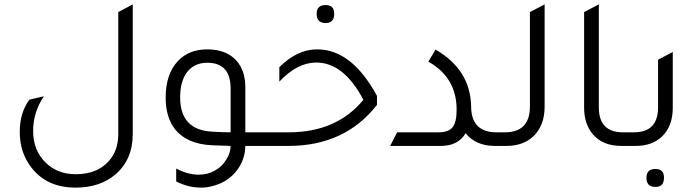

<svg xmlns="http://www.w3.org/2000/svg" viewBox="-20 -665 3176 875"><path d="M585 -54Q585 62 506 130Q435 190 325 190Q195 190 125 101Q70 32 70 -64Q70 -151 114 -211L180 -226Q131 -154 131 -68Q131 20 188 76Q242 129 325 129Q421 129 474 71Q519 23 519 -54V-610L585 -645Z M1204 -62V0H1098Q1097 66 1055.5 116.5Q1014 167 948 183Q924 190 896 190Q838 190 783 162V103Q835 131 886 131Q927 131 958 113Q989 97 1010 64.5Q1031 32 1031 0L946 -3Q835 -8 780 -73Q735 -128 735 -220Q735 -328 791 -387Q841 -440 925 -440Q1012 -440 1058 -388Q1098 -343 1098 -268V-62ZM1031 -261Q1031 -379 925 -379Q866 -379 833.5 -337.5Q801 -296 801 -221Q801 -72 948 -65Q992 -62 1031 -62Z M1464 -560Q1423 -560 1423 -602Q1423 -642 1464 -642Q1503 -642 1503 -602Q1503 -560 1464 -560ZM1184 0V-62H1296Q1514 -62 1636 -210Q1547 -380 1421 -380Q1335 -380 1253 -293V-359Q1335 -440 1424 -440H1426Q1583 -440 1698 -228V-187Q1552 0 1295 0Z M1758 0 1790 -62H1978Q2024 -62 2042.5 -85Q2061 -108 2061 -165Q2061 -312 1932 -384L1965 -439Q2124 -347 2127 -180Q2128 -62 2242 -62H2273V0H2235Q2148 0 2102 -58Q2068 0 1989 0Z M2253 0V-62H2281Q2395 -62 2395 -180V-610L2462 -645V-179Q2462 -94 2412 -45Q2365 0 2288 0Z M2811 0Q2726 0 2680 -55Q2642 -102 2642 -174V-610L2709 -645V-176Q2709 -62 2819 -62H2854V0Z M2834 0V-62H2869Q2979 -62 2979 -176V-393L3046 -428V-174Q3046 -90 2997 -43Q2952 0 2877 0ZM2967 187Q2926 187 2926 145Q2926 105 2967 105Q3006 105 3006 145Q3006 187 2967 187Z"/></svg>

Font: Tajawal
Style: Regular
Weight: 400
Designer: Boutros Fonts
Foundry: Created by Boutros International 2017
Version: Version 1.700